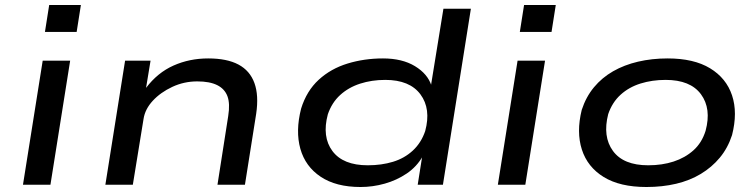

<svg xmlns="http://www.w3.org/2000/svg" viewBox="-20 -740 3029 769"><path d="M160 -612 177 -720H304L287 -612ZM72 0 151 -497H261L182 0Z M402 0 481 -497H583L565 -388Q611 -449 675 -477.5Q739 -506 814 -506Q889 -506 935 -481.5Q981 -457 999 -407.5Q1017 -358 1006 -284L961 0H851L894 -275Q902 -325 891 -354.5Q880 -384 850 -399Q820 -414 770 -414Q717 -414 670 -392Q623 -370 592 -336.5Q561 -303 555 -264L512 0Z M1424 9Q1326 9 1264.5 -32Q1203 -73 1183 -144Q1163 -215 1186 -305Q1208 -376 1256.5 -420.5Q1305 -465 1372 -485.5Q1439 -506 1514 -506Q1591 -506 1642 -475Q1693 -444 1708 -397H1706L1756 -705H1866L1754 0H1653L1671 -114H1673Q1649 -72 1609 -45Q1569 -18 1521 -4.5Q1473 9 1424 9ZM1453 -78Q1508 -78 1554 -92Q1600 -106 1633.5 -137Q1667 -168 1683 -215Q1707 -304 1664 -362Q1621 -420 1523 -420Q1469 -420 1422.5 -405Q1376 -390 1342.5 -359.5Q1309 -329 1293 -282Q1269 -192 1311.5 -135Q1354 -78 1453 -78Z M2062 -612 2079 -720H2206L2189 -612ZM1974 0 2053 -497H2163L2084 0Z M2569 9Q2463 9 2398 -31Q2333 -71 2310.5 -141Q2288 -211 2310 -300Q2327 -352 2359 -390.5Q2391 -429 2435.5 -454.5Q2480 -480 2535.5 -493Q2591 -506 2654 -506Q2759 -506 2824 -466.5Q2889 -427 2912 -358Q2935 -289 2912 -199Q2895 -147 2863 -108.5Q2831 -70 2787 -43.5Q2743 -17 2688 -4Q2633 9 2569 9ZM2576 -78Q2632 -78 2678 -93Q2724 -108 2757.5 -138Q2791 -168 2806 -216Q2830 -305 2787.5 -362.5Q2745 -420 2646 -420Q2592 -420 2545.5 -405.5Q2499 -391 2465.5 -360.5Q2432 -330 2416 -283Q2393 -193 2435 -135.5Q2477 -78 2576 -78Z"/></svg>

Font: Nunito Sans 7pt Expanded Medium
Style: Italic
Weight: 500
Width: 7
Italic angle: -9°
Designer: Vernon Adams
Foundry: Vernon Adams
Version: Version 3.101;gftools[0.9.27]